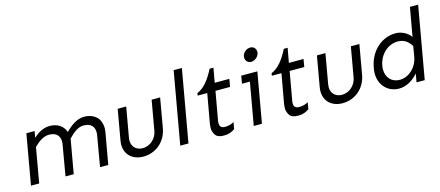

<svg xmlns="http://www.w3.org/2000/svg" viewBox="-51 -1259 4150 1809"><g transform="rotate(-15 2024.0 -354.5)"><path d="M168.9 -488.3 83 0H163.1L222.7 -339.8C266.6 -383.8 316.4 -419.9 370.1 -419.9C447.3 -419.9 473.6 -376 473.6 -326.2C473.6 -315.4 472.7 -302.7 469.7 -290L419.9 0H500L558.6 -332C604.5 -378.9 651.4 -419.9 707 -419.9C784.2 -419.9 810.5 -376 810.5 -326.2C810.5 -315.4 809.6 -302.7 806.6 -290L756.8 0H836.9L889.6 -297.9C892.6 -314.5 894.5 -331.1 894.5 -345.7C894.5 -370.1 889.6 -393.6 878.9 -418C858.4 -465.8 800.8 -498 734.4 -498C663.1 -498 603.5 -453.1 548.8 -398.4C528.3 -464.8 467.8 -498 397.5 -498C331.1 -498 276.4 -460.9 238.3 -425.8L249 -488.3Z M1390.6 -488.3 1339.8 -199.2C1328.1 -127 1267.6 -68.4 1192.4 -68.4C1127 -68.4 1088.9 -113.3 1088.9 -168.9C1088.9 -177.7 1089.8 -188.5 1091.8 -199.2L1142.6 -488.3H1059.6L1008.8 -199.2C1005.9 -182.6 1003.9 -167 1003.9 -152.3C1003.9 -50.8 1078.1 9.8 1178.7 9.8C1295.9 9.8 1399.4 -70.3 1422.9 -199.2L1473.6 -488.3Z M1663.1 -703.1 1539.1 0H1619.1L1743.2 -703.1Z M1994.1 -628.9C1944.3 -532.2 1892.6 -464.8 1823.2 -436.5L1819.3 -413.1H1913.1L1861.3 -123C1859.4 -110.4 1858.4 -98.6 1858.4 -87.9C1858.4 -61.5 1865.2 -38.1 1879.9 -17.6C1893.6 3.9 1920.9 14.6 1962.9 14.6C2012.7 14.6 2040 1 2070.3 -19.5L2081.1 -85C2060.5 -73.2 2033.2 -61.5 1994.1 -61.5C1951.2 -61.5 1941.4 -85.9 1941.4 -110.4C1941.4 -115.2 1941.4 -121.1 1942.4 -127L1993.2 -413.1H2135.7L2148.4 -488.3H2005.9L2031.2 -628.9Z M2414.1 -722.7C2376 -722.7 2340.8 -691.4 2335.9 -656.2C2335 -652.3 2335 -648.4 2335 -644.5C2335 -620.1 2352.5 -589.8 2390.6 -589.8C2429.7 -589.8 2469.7 -627 2469.7 -667C2469.7 -693.4 2452.1 -722.7 2414.1 -722.7ZM2264.6 -488.3 2252 -413.1H2329.1L2255.9 0H2335.9L2421.9 -488.3Z M2717.8 -628.9C2668 -532.2 2616.2 -464.8 2546.9 -436.5L2543 -413.1H2636.7L2585 -123C2583 -110.4 2582 -98.6 2582 -87.9C2582 -61.5 2588.9 -38.1 2603.5 -17.6C2617.2 3.9 2644.5 14.6 2686.5 14.6C2736.3 14.6 2763.7 1 2793.9 -19.5L2804.7 -85C2784.2 -73.2 2756.8 -61.5 2717.8 -61.5C2674.8 -61.5 2665 -85.9 2665 -110.4C2665 -115.2 2665 -121.1 2666 -127L2716.8 -413.1H2859.4L2872.1 -488.3H2729.5L2754.9 -628.9Z M3334 -488.3 3283.2 -199.2C3271.5 -127 3210.9 -68.4 3135.7 -68.4C3070.3 -68.4 3032.2 -113.3 3032.2 -168.9C3032.2 -177.7 3033.2 -188.5 3035.2 -199.2L3085.9 -488.3H3002.9L2952.1 -199.2C2949.2 -182.6 2947.3 -167 2947.3 -152.3C2947.3 -50.8 3021.5 9.8 3122.1 9.8C3239.3 9.8 3342.8 -70.3 3366.2 -199.2L3417 -488.3Z M3771.5 -418C3831.1 -418 3871.1 -389.6 3902.3 -338.9L3886.7 -245.1C3871.1 -140.6 3788.1 -63.5 3699.2 -63.5C3619.1 -63.5 3569.3 -120.1 3569.3 -199.2C3569.3 -210.9 3570.3 -223.6 3573.2 -236.3C3588.9 -331.1 3667 -418 3771.5 -418ZM3918 -422.9C3885.7 -469.7 3827.1 -498 3771.5 -498C3637.7 -498 3517.6 -397.5 3490.2 -236.3C3486.3 -216.8 3484.4 -198.2 3484.4 -180.7C3484.4 -72.3 3558.6 14.6 3672.9 14.6C3747.1 14.6 3815.4 -31.2 3858.4 -83L3843.8 0H3923.8L4047.9 -703.1H3967.8Z"/></g></svg>

Font: Sen-gleads
Style: Italic
Weight: 400
Designer: Kosal Sen, Philatype
Foundry: Philatype
Version: Version 1.004; ttfautohint (v1.8.3)